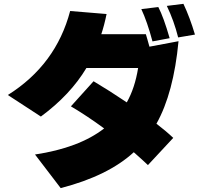

<svg xmlns="http://www.w3.org/2000/svg" viewBox="-20 -885 1040 993"><path d="M20.5 -393.6Q269.5 -549.8 342.8 -828.1L531.2 -812.5Q519.5 -754.9 503.9 -708H734.4Q735.4 -705.1 742.2 -681.6L752.9 -643.6L903.3 -671.9Q877.9 -403.3 789.1 -245.1Q837.9 -208 876 -171.9L745.1 -31.2Q720.7 -54.7 671.9 -97.7Q539.1 24.4 293.9 87.9L161.1 -85.9Q388.7 -120.1 518.6 -220.7Q432.6 -284.2 346.7 -335L463.9 -464.8Q545.9 -416 635.7 -355.5Q677.7 -429.7 694.3 -533.2H426.8Q343.8 -394.5 191.4 -282.2ZM710.9 -837.9 798.8 -848.6Q826.2 -795.9 857.4 -687.5L768.6 -670.9Q741.2 -773.4 710.9 -837.9ZM842.8 -854.5 928.7 -865.2Q961.9 -794.9 988.3 -706.1L901.4 -691.4Q879.9 -777.3 842.8 -854.5Z"/></svg>

Font: GenEi M Gothic v2 Black
Style: Regular
Weight: 900
Version: Version 2.0